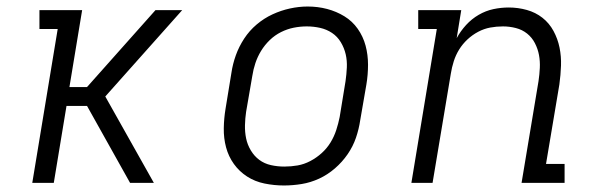

<svg xmlns="http://www.w3.org/2000/svg" viewBox="-20 -561 1840 589"><path d="M79 0 157 -472H101V-530H232L193 -294H247L457 -530H539L303 -265L452 0H379L247 -236H184L145 0Z M851 8Q821 8 791.5 2Q762 -4 738 -19.5Q714 -35 697.5 -58Q681 -81 673.5 -109Q666 -137 666.5 -167.5Q667 -198 672 -228L690 -338Q694 -365 703.5 -391.5Q713 -418 729 -442.5Q745 -467 767.5 -486Q790 -505 816 -517Q842 -529 869.5 -535Q897 -541 924 -541Q955 -541 983.5 -533.5Q1012 -526 1036.5 -511Q1061 -496 1077.5 -472.5Q1094 -449 1101.5 -421Q1109 -393 1109 -362.5Q1109 -332 1104 -302L1085 -192Q1081 -165 1072 -138.5Q1063 -112 1046.5 -88Q1030 -64 1007.5 -44.5Q985 -25 959 -13Q933 -1 905.5 3.5Q878 8 851 8ZM852 -50Q873 -50 893 -53.5Q913 -57 932 -67Q951 -77 967 -91.5Q983 -106 994 -124Q1005 -142 1011.5 -162Q1018 -182 1022 -202L1040 -312Q1043 -333 1044 -354Q1045 -375 1040.5 -394.5Q1036 -414 1025.5 -431.5Q1015 -449 998.5 -460Q982 -471 962 -475.5Q942 -480 921 -480Q901 -480 881 -476Q861 -472 842 -462.5Q823 -453 807.5 -438Q792 -423 781 -405Q770 -387 763.5 -367.5Q757 -348 754 -328L735 -218Q732 -198 731.5 -177Q731 -156 735 -136.5Q739 -117 749.5 -99.5Q760 -82 775.5 -70.5Q791 -59 811 -54.5Q831 -50 852 -50Z M1242 0 1320 -472H1263V-530H1395L1381 -444Q1393 -466 1410 -484.5Q1427 -503 1448.5 -515.5Q1470 -528 1493.5 -533Q1517 -538 1541 -538Q1569 -538 1596 -530.5Q1623 -523 1644 -506.5Q1665 -490 1678 -466Q1691 -442 1696.5 -415Q1702 -388 1701 -359.5Q1700 -331 1696 -302L1655 -58H1712V0H1580L1632 -312Q1635 -332 1636 -352.5Q1637 -373 1633.5 -392Q1630 -411 1621 -428.5Q1612 -446 1597 -458Q1582 -470 1562.5 -475Q1543 -480 1523 -480Q1523 -480 1523 -480Q1523 -480 1523 -480Q1503 -480 1484 -476.5Q1465 -473 1447 -463.5Q1429 -454 1414 -440Q1399 -426 1388.5 -409Q1378 -392 1372 -373Q1366 -354 1363 -335L1307 0Z"/></svg>

Font: Iosevka Curly Slab LtEx
Style: Italic
Weight: 300
Width: 7
Italic angle: -9°
Monospace: yes
Designer: Belleve Invis
Foundry: Belleve Invis
Version: Version 11.1.0; ttfautohint (v1.8.3)